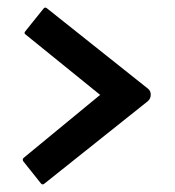

<svg xmlns="http://www.w3.org/2000/svg" viewBox="-20 -611 466 512"><path d="M98 -121Q93 -117 89 -122L42 -181Q39 -186 43 -190L247 -358L47 -520Q44 -523 47 -527L96 -588Q100 -593 105 -589L374 -375Q382 -369 382 -358.5Q382 -348 374 -341Z"/></svg>

Font: AL Dynamic
Style: Regular
Weight: 400
Version: Version 1.000; ttfautohint (v1.8.2) -l 8 -r 50 -G 200 -x 14 